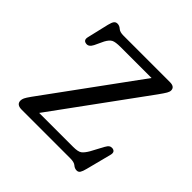

<svg xmlns="http://www.w3.org/2000/svg" viewBox="-136 -572 694 694"><g transform="rotate(45 211.0 -225.0)"><path d="M365 -387.5 109 -36.5H282.5Q307.5 -36.5 317 -43.5Q326.5 -50.5 337 -68.5L362.5 -116Q368.5 -127 373.8 -130.5Q379 -134 386 -133.5Q403.5 -131.5 398.5 -112L373.5 -15Q369.5 1 365 8Q360.5 15 352 15Q341.5 15 333 7.5Q324.5 0 304.5 0H56Q29.5 0 29.5 -20.5Q29.5 -27 33 -34.5Q36.5 -42 48 -58L307 -413H148.5Q123 -413 112.5 -407.8Q102 -402.5 92.5 -385L76 -350Q66.5 -331.5 52.5 -333.5Q35.5 -335.5 40 -354.5L59.5 -437.5Q63.5 -453.5 68.2 -459.2Q73 -465 81 -465Q91.5 -465 100 -457.2Q108.5 -449.5 127 -449.5H364.5Q389 -449.5 389 -431Q389 -424.5 384 -415.8Q379 -407 365 -387.5Z"/></g></svg>

Font: Fraunces 72pt SuperSoft Light
Style: Regular
Weight: 300
Version: Version 1.000;[0bf87f6ff]